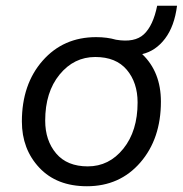

<svg xmlns="http://www.w3.org/2000/svg" viewBox="-20 -638 635 667"><path d="M474 -450Q539 -388 539 -285Q539 -156 467.5 -73.5Q396 9 282 9Q177 9 116.5 -55.5Q56 -120 56 -216Q56 -345 128 -427Q200 -509 314 -509Q352 -509 383 -500Q448 -489 480 -519Q512 -549 526 -618H595Q586 -547 553.5 -504Q521 -461 474 -450ZM285 -60Q359 -60 408.5 -121.5Q458 -183 458 -282Q458 -351 420.5 -395.5Q383 -440 311 -440Q237 -440 187 -379Q137 -318 137 -219Q137 -150 175 -105Q213 -60 285 -60Z"/></svg>

Font: Elaine Sans
Style: Italic
Weight: 400
Italic angle: -13°
Designer: Wei Huang
Foundry: Wei Huang
Version: Version 2.001;December 24, 2019;FontCreator 12.0.0.2547 64-b